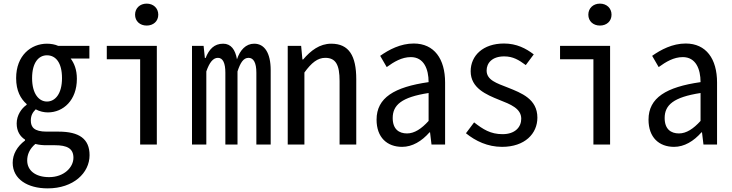

<svg xmlns="http://www.w3.org/2000/svg" viewBox="-20 -797 4040 1059"><path d="M243 242C385 242 474 157 474 59C474 -31 417 -71 303 -71H237C168 -71 150 -96 150 -132C150 -160 160 -177 177 -194C199 -182 223 -177 244 -177C329 -177 404 -244 404 -362C404 -414 389 -448 370 -474H473V-544H301C284 -552 260 -556 239 -556C151 -556 69 -491 69 -366C69 -296 94 -252 127 -223V-219C98 -199 72 -161 72 -116C72 -73 91 -44 118 -27V-22C74 11 50 54 50 101C50 191 132 242 243 242ZM239 -237C195 -237 157 -279 157 -366C157 -453 194 -492 239 -492C287 -492 322 -452 322 -366C322 -279 284 -237 239 -237ZM251 180C175 180 130 143 130 88C130 57 142 25 175 -3C199 3 217 4 239 4H283C350 4 385 22 385 73C385 126 333 180 251 180Z M753 0H845V-544H569V-470H753ZM789 -656C826 -656 853 -680 853 -716C853 -752 826 -777 789 -777C752 -777 725 -752 725 -716C725 -680 752 -656 789 -656Z M1039 0H1118V-403C1135 -452 1155 -478 1182 -478C1210 -478 1223 -448 1223 -396V0H1290V-403C1306 -452 1323 -478 1351 -478C1378 -478 1394 -452 1394 -396V0H1473V-410C1473 -505 1439 -556 1382 -556C1336 -556 1304 -521 1287 -470C1278 -523 1254 -556 1211 -556C1161 -556 1133 -525 1114 -477H1110L1103 -544H1039Z M1567 0H1659V-397C1698 -451 1732 -478 1774 -478C1833 -478 1853 -438 1853 -350V0H1945V-360C1945 -489 1905 -556 1807 -556C1743 -556 1694 -518 1652 -469H1648L1641 -544H1567Z M2198 13C2254 13 2306 -18 2349 -67H2352L2360 0H2435V-342C2435 -472 2375 -557 2262 -557C2189 -557 2125 -523 2077 -489L2113 -427C2153 -456 2196 -482 2246 -482C2318 -482 2344 -416 2344 -344C2155 -317 2057 -258 2057 -137C2057 -39 2115 13 2198 13ZM2225 -61C2181 -61 2146 -84 2146 -146C2146 -218 2195 -261 2344 -284V-130C2305 -87 2266 -61 2225 -61Z M2749 13C2875 13 2944 -60 2944 -148C2944 -251 2856 -284 2781 -314C2720 -338 2664 -355 2664 -408C2664 -449 2694 -486 2761 -486C2810 -486 2842 -466 2880 -438L2924 -497C2881 -530 2829 -557 2760 -557C2644 -557 2576 -490 2576 -404C2576 -311 2662 -275 2734 -246C2795 -222 2855 -199 2855 -142C2855 -96 2821 -57 2752 -57C2685 -57 2644 -84 2595 -122L2550 -62C2603 -19 2670 13 2749 13Z M3253 0H3345V-544H3069V-470H3253ZM3289 -656C3326 -656 3353 -680 3353 -716C3353 -752 3326 -777 3289 -777C3252 -777 3225 -752 3225 -716C3225 -680 3252 -656 3289 -656Z M3698 13C3754 13 3806 -18 3849 -67H3852L3860 0H3935V-342C3935 -472 3875 -557 3762 -557C3689 -557 3625 -523 3577 -489L3613 -427C3653 -456 3696 -482 3746 -482C3818 -482 3844 -416 3844 -344C3655 -317 3557 -258 3557 -137C3557 -39 3615 13 3698 13ZM3725 -61C3681 -61 3646 -84 3646 -146C3646 -218 3695 -261 3844 -284V-130C3805 -87 3766 -61 3725 -61Z"/></svg>

Font: Noto Sans Mono CJK SC Regular
Style: Regular
Weight: 400
Designer: Ryoko NISHIZUKA (kana & ideographs); Paul D. Hunt (Latin, Greek & Cyrillic); Wenlong ZHANG (bopomofo); Sandoll Communica
Foundry: Adobe Systems Incorporated
Version: Version 1.005;PS 1.005;hotconv 1.0.96;makeotf.lib2.5.65012